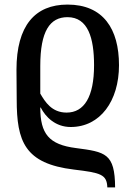

<svg xmlns="http://www.w3.org/2000/svg" viewBox="-20 -567 583 839"><path d="M449 252H483C482 103 441 97 312 80C194 65 156 18 156 -97H158C179 -56 222 -12 289 -12C418 -12 500 -126 500 -282C500 -441 431 -547 275 -547C133 -547 52 -455 52 -262L53 -132C53 50 87 148 303 174C420 188 447 195 449 252ZM271 -75C206 -75 177 -122 156 -158V-279C156 -431 198 -492 275 -492C365 -492 391 -400 391 -282C391 -144 348 -75 271 -75Z"/></svg>

Font: Noto Serif SemiCondensed Medium
Style: Regular
Weight: 500
Width: 4
Designer: Monotype Design Team
Foundry: Monotype Imaging Inc.
Version: Version 2.014